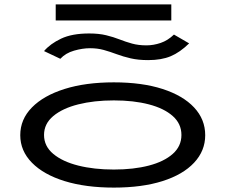

<svg xmlns="http://www.w3.org/2000/svg" viewBox="-20 -844 1040 872"><path d="M497 8Q369 8 273.5 -21.5Q178 -51 125 -105Q72 -159 72 -230Q72 -302 125 -356Q178 -410 273.5 -440Q369 -470 497 -470Q625 -470 718 -440Q811 -410 861.5 -356Q912 -302 912 -230Q912 -159 861.5 -105Q811 -51 718 -21.5Q625 8 497 8ZM497 -74Q587 -74 656 -92Q725 -110 764.5 -145Q804 -180 804 -231Q804 -282 764.5 -317Q725 -352 656 -370Q587 -388 497 -388Q407 -388 335.5 -370Q264 -352 222 -317Q180 -282 180 -231Q180 -180 222 -145Q264 -110 335.5 -92Q407 -74 497 -74ZM770 -687 839 -647Q797 -606 755 -588.5Q713 -571 653 -571Q608 -571 573.5 -579Q539 -587 509.5 -598Q480 -609 451.5 -617Q423 -625 389 -625Q355 -625 316.5 -614Q278 -603 254 -577L180 -612Q208 -645 257.5 -668.5Q307 -692 385 -692Q429 -692 462 -684Q495 -676 523 -665Q551 -654 580 -646Q609 -638 645 -638Q677 -638 709.5 -649Q742 -660 770 -687ZM233 -751V-824H758V-751Z"/></svg>

Font: Inconsolata UltraExpanded Medium
Style: Regular
Weight: 500
Width: 9
Monospace: yes
Designer: Raph Levien, Cyreal, Brenton Simpson
Foundry: Raph Levien, Cyreal, Google
Version: Version 3.001; ttfautohint (v1.8.2.53-6de2)